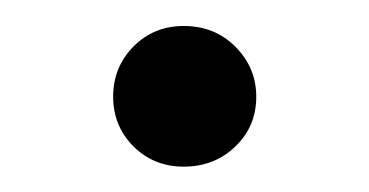

<svg xmlns="http://www.w3.org/2000/svg" viewBox="-20 -116 288 150"><path d="M123.5 14.2Q100.1 14.2 84.2 -1.7Q68.4 -17.6 68.4 -40.5Q68.4 -63.5 84.2 -79.6Q100.1 -95.7 123.5 -95.7Q147.9 -95.7 164.1 -79.3Q180.2 -63 180.2 -40.5Q180.2 -17.1 163.8 -1.5Q147.5 14.2 123.5 14.2Z"/></svg>

Font: Potro Sans Bangla SemiBold
Style: Regular
Weight: 600
Designer: Jayed Ahsan Saad
Foundry: Codepotro
Version: Potro Sans Bangla;Version 0.996;CodepotroFonts;